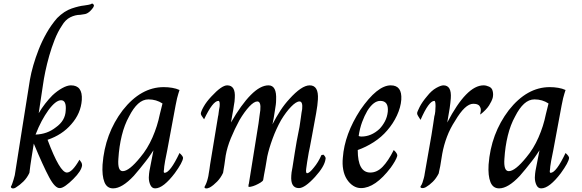

<svg xmlns="http://www.w3.org/2000/svg" viewBox="-20 -1038 3209 1058"><path d="M246.7 -430.8Q227.2 -403.6 209.7 -371Q192.3 -338.5 175.9 -296.4Q240 -298.5 287.2 -335.9Q340 -372.8 342.1 -429.2Q346.7 -485.6 316.4 -485.6Q287.2 -485.6 246.7 -430.8ZM485.6 -1017.9Q492.3 -1019.5 496.9 -1010.5Q501.5 -1001.5 475.9 -975.9Q461.5 -963.1 448.7 -960.5Q435.9 -957.9 422.6 -956.4Q394.9 -956.4 367.4 -942.8Q340 -929.2 321 -896.4Q298.5 -863.1 281.3 -819.5Q264.1 -775.9 251.3 -730.8Q238.5 -685.6 229.7 -643.6Q221 -601.5 216.4 -567.7L193.3 -414.4Q209.7 -442.1 229.2 -467.2Q248.7 -492.3 269.2 -512.8Q294.9 -536.9 322.6 -552.3Q350.3 -567.7 370.8 -567.7Q435.9 -567.7 430.8 -487.2Q425.6 -412.8 372.8 -353.3Q322.6 -294.9 242.1 -267.7Q309.7 -87.2 348.7 -87.2Q377.4 -87.2 417.9 -157.9Q424.1 -150.3 428.2 -143.1Q432.3 -135.9 432.3 -127.2Q429.2 -96.4 383.6 -51.3Q361.5 -29.2 342.1 -15.4Q322.6 -1.5 309.7 -1.5Q283.6 0 250.8 -61.3Q217.9 -122.6 166.2 -246.7Q160 -206.7 153.3 -166.2Q146.7 -125.6 142.1 -85.6Q129.2 -57.9 109 -37.9Q88.7 -17.9 67.7 -5.1Q57.9 1.5 49 0Q40 -1.5 40 -9.7Q45.1 -17.9 48.2 -28.2Q51.3 -38.5 54.9 -48.7Q57.9 -60 61.5 -72.8Q82.1 -203.6 103.1 -336.4Q124.1 -469.2 145.1 -600Q151.3 -635.9 163.6 -678.5Q175.9 -721 193.6 -766.2Q211.3 -811.3 236.4 -855.6Q261.5 -900 294.9 -938.5Q333.8 -977.4 375.1 -991.3Q416.4 -1005.1 443.6 -1007.7Q457.9 -1009.7 466.2 -1011.3Q474.4 -1012.8 479 -1014.4Q483.6 -1016.4 485.6 -1017.9Z M875.4 -467.7Q841.5 -490.3 797.9 -490.3Q767.2 -490.3 740.8 -466.2Q714.4 -442.1 691.3 -396.4Q665.6 -350.3 651 -290.5Q636.4 -230.8 632.3 -163.1Q627.2 -94.9 656.4 -94.9Q691.3 -94.9 752.8 -170.8Q792.8 -217.9 820.3 -280.8Q847.7 -343.6 860.5 -407.7ZM825.6 -209.7Q822.1 -205.1 811 -187.9Q800 -170.8 783.6 -150Q767.2 -129.2 749.7 -107.4Q732.3 -85.6 717.4 -69.2Q652.8 0 603.1 0Q569.2 0 555.4 -34.6Q541.5 -69.2 545.1 -130.8Q557.9 -301.5 656.4 -430.8Q756.4 -557.9 882.1 -557.9Q906.2 -557.9 928.7 -554.1Q951.3 -550.3 969.2 -542.1Q969.2 -540 962.8 -521.8Q956.4 -503.6 947.7 -457.9L901.5 -209.7Q886.7 -138.5 885.1 -121Q883.6 -107.7 883.6 -103.6Q880 -85.6 886.7 -85.6Q917.4 -85.6 969.2 -194.9Q988.7 -177.4 988.7 -167.7Q986.7 -143.6 943.1 -83.6Q912.8 -43.6 885.4 -21.8Q857.9 0 834.9 0Q817.4 0 808.7 -18.5Q800 -36.9 800 -60Q800 -66.2 801.5 -81.3Q803.1 -96.4 806.2 -109.7Z M1762.6 -185.6Q1777.4 -170.8 1773.8 -161.5Q1768.7 -121 1715.9 -63.1Q1659.5 -1.5 1627.2 -1.5Q1580 -1.5 1585.1 -70.8Q1585.1 -83.6 1591.8 -116.4Q1596.4 -143.6 1604.4 -196.9Q1612.3 -250.3 1630.3 -338.5Q1633.8 -357.9 1637.7 -388.7Q1641.5 -419.5 1645.1 -436.9Q1649.2 -479 1630.3 -479Q1612.3 -479 1584.1 -450Q1555.9 -421 1528.7 -375.9Q1501.5 -327.2 1482.1 -274.1Q1462.6 -221 1452.8 -175.9Q1446.7 -138.5 1442.3 -113.6Q1437.9 -88.7 1434.9 -74.4Q1431.8 -56.4 1430.3 -46.7Q1428.7 -40 1415.9 -32.1Q1403.1 -24.1 1388.5 -17.7Q1373.8 -11.3 1361.5 -9Q1349.2 -6.7 1349.2 -9.7V-14.4Q1349.2 -21 1351.3 -25.6L1404.6 -357.9Q1407.7 -382.1 1410 -399.2Q1412.3 -416.4 1414.4 -430.8Q1419 -479 1397.9 -479Q1380 -479 1353.6 -450.8Q1327.2 -422.6 1299.5 -375.9Q1272.3 -325.6 1252.1 -276.4Q1231.8 -227.2 1223.6 -180.5Q1220.5 -154.9 1216.4 -129.2Q1212.3 -103.6 1209.2 -85.6Q1196.4 -57.9 1176.2 -37.2Q1155.9 -16.4 1136.4 -5.1Q1123.6 1.5 1114.1 0Q1104.6 -1.5 1107.7 -9.7Q1119 -29.2 1125.1 -54.9Q1128.7 -67.7 1130.3 -82.1Q1131.8 -90.3 1134.1 -104.9Q1136.4 -119.5 1137.9 -132.3L1181.5 -396.4Q1183.6 -403.6 1184.4 -413.1Q1185.1 -422.6 1186.7 -430.8Q1188.2 -440 1190.3 -451.3Q1192.8 -482.1 1183.6 -482.1Q1152.8 -482.1 1104.6 -380.5Q1086.7 -403.6 1086.7 -411.3Q1086.7 -422.6 1102.1 -450Q1117.4 -477.4 1145.1 -506.7Q1201.5 -567.7 1231.8 -567.7Q1278.5 -567.7 1273.8 -498.5Q1273.8 -490.3 1272.3 -478.2Q1270.8 -466.2 1268.7 -456.4Q1265.6 -432.3 1260.8 -409Q1255.9 -385.6 1252.8 -363.1Q1309.2 -461.5 1361.8 -514.6Q1414.4 -567.7 1459.5 -567.7Q1505.6 -567.7 1501.5 -487.2Q1501.5 -474.4 1499.7 -460.5Q1497.9 -446.7 1494.9 -429.2Q1490.3 -400 1487.7 -384.6Q1485.1 -369.2 1483.3 -362.1Q1481.5 -354.9 1481.5 -354.1Q1481.5 -353.3 1481.5 -353.3Q1503.1 -394.9 1525.6 -429.5Q1548.2 -464.1 1575.4 -493.3Q1607.7 -529.2 1635.9 -548.5Q1664.1 -567.7 1686.7 -567.7Q1736.4 -567.7 1731.8 -490.3Q1730.3 -460 1722.1 -414.4Q1707.7 -335.9 1699.7 -292.3Q1691.8 -248.7 1687.7 -228.2Q1683.6 -207.7 1682.6 -203.8Q1681.5 -200 1681.5 -198.5Q1670.8 -138.5 1667.2 -107.7Q1664.1 -83.6 1672.3 -83.6Q1685.1 -83.6 1709.2 -114.4Q1733.8 -143.6 1751.3 -183.6Z M2004.1 -427.2Q1988.2 -400 1975.4 -365.4Q1962.6 -330.8 1956.4 -288.7Q1962.6 -285.6 1971.8 -285.6Q2025.6 -285.6 2070.8 -327.2Q2088.2 -345.1 2101 -369.2Q2113.8 -393.3 2116.9 -422.6Q2122.1 -482.1 2075.4 -482.1Q2038.5 -482.1 2004.1 -427.2ZM2020.5 -87.2Q2057.4 -87.2 2088.2 -118.7Q2119 -150.3 2149.7 -211.3Q2170.8 -192.3 2169.2 -179Q2165.6 -166.2 2155.9 -149.2Q2146.2 -132.3 2133.3 -114.4Q2047.7 -1.5 1969.2 -1.5Q1946.2 -1.5 1926.2 -14.4Q1906.2 -27.2 1891.3 -50.3Q1876.9 -72.8 1871.3 -103.3Q1865.6 -133.8 1869.2 -169.2Q1878.5 -298.5 1965.6 -432.3Q2059 -567.7 2133.3 -567.7Q2196.4 -567.7 2191.3 -488.7Q2188.2 -446.7 2167.2 -401.5Q2146.2 -356.4 2113.8 -319.5Q2082.1 -282.1 2039.2 -254.6Q1996.4 -227.2 1951.3 -211.3Q1951.3 -87.2 2020.5 -87.2Z M2644.6 -567.7Q2659 -567.7 2675.1 -560.5Q2691.3 -553.3 2694.9 -535.9Q2699.5 -517.9 2694.9 -498.5Q2689.7 -480.5 2675.1 -457.2Q2660.5 -433.8 2626.7 -406.7V-412.8Q2631.8 -432.3 2627.7 -443.6Q2623.6 -454.9 2616.4 -459.5Q2609.2 -464.1 2601.3 -465.1Q2593.3 -466.2 2588.2 -466.2Q2543.1 -466.2 2488.2 -372.8Q2460.5 -330.8 2443.1 -284.6Q2425.6 -238.5 2416.9 -190.3Q2413.8 -175.9 2411.5 -157.2Q2409.2 -138.5 2405.9 -122.6Q2402.6 -106.7 2400 -95.1Q2397.4 -83.6 2397.4 -82.1Q2383.6 -54.9 2364.9 -36.4Q2346.2 -17.9 2326.7 -6.7Q2313.8 0 2304.4 -1.8Q2294.9 -3.6 2297.4 -11.3Q2304.1 -19.5 2308.2 -32.3Q2312.3 -45.1 2315.4 -56.4Q2319 -69.2 2320.5 -82.1Q2333.3 -154.9 2342.3 -206.4Q2351.3 -257.9 2357.7 -294.4Q2364.1 -330.8 2367.2 -354.9Q2370.3 -379 2373.3 -396.4Q2376.9 -407.7 2378.5 -423.8Q2380 -440 2380 -453.3Q2380 -482.1 2373.3 -482.1Q2343.1 -482.1 2297.4 -377.4Q2289.7 -390.3 2284.1 -398.5Q2278.5 -406.7 2278.5 -414.4Q2278.5 -421 2292.3 -448.5Q2306.2 -475.9 2333.3 -507.7Q2357.4 -538.5 2383.3 -553.1Q2409.2 -567.7 2423.6 -567.7Q2469.2 -567.7 2464.1 -496.4Q2462.6 -474.4 2457.7 -440.5Q2452.8 -406.7 2444.6 -363.1Q2551.3 -567.7 2644.6 -567.7Z M3002.6 -467.7Q2968.7 -490.3 2925.1 -490.3Q2894.4 -490.3 2867.9 -466.2Q2841.5 -442.1 2818.5 -396.4Q2792.8 -350.3 2778.2 -290.5Q2763.6 -230.8 2759.5 -163.1Q2754.4 -94.9 2783.6 -94.9Q2818.5 -94.9 2880 -170.8Q2920 -217.9 2947.4 -280.8Q2974.9 -343.6 2987.7 -407.7ZM2952.8 -209.7Q2949.2 -205.1 2938.2 -187.9Q2927.2 -170.8 2910.8 -150Q2894.4 -129.2 2876.9 -107.4Q2859.5 -85.6 2844.6 -69.2Q2780 0 2730.3 0Q2696.4 0 2682.6 -34.6Q2668.7 -69.2 2672.3 -130.8Q2685.1 -301.5 2783.6 -430.8Q2883.6 -557.9 3009.2 -557.9Q3033.3 -557.9 3055.9 -554.1Q3078.5 -550.3 3096.4 -542.1Q3096.4 -540 3090 -521.8Q3083.6 -503.6 3074.9 -457.9L3028.7 -209.7Q3013.8 -138.5 3012.3 -121Q3010.8 -107.7 3010.8 -103.6Q3007.2 -85.6 3013.8 -85.6Q3044.6 -85.6 3096.4 -194.9Q3115.9 -177.4 3115.9 -167.7Q3113.8 -143.6 3070.3 -83.6Q3040 -43.6 3012.6 -21.8Q2985.1 0 2962.1 0Q2944.6 0 2935.9 -18.5Q2927.2 -36.9 2927.2 -60Q2927.2 -66.2 2928.7 -81.3Q2930.3 -96.4 2933.3 -109.7Z"/></svg>

Font: MM Jasmine
Style: Regular
Weight: 400
Designer: Khon Soe Zaw Thu
Version: Version 1.00 July 11, 2016, initial release